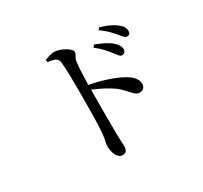

<svg xmlns="http://www.w3.org/2000/svg" viewBox="-163 -987 1325 1255"><g transform="rotate(-30 500.0 -359.5)"><path d="M751 -522C768 -522 779 -533 779 -551C779 -571 770 -590 745 -612C718 -636 678 -656 626 -675L613 -659C658 -625 683 -593 704 -567C724 -542 735 -522 751 -522ZM840 -612C857 -612 866 -621 866 -639C866 -661 856 -681 829 -701C804 -722 764 -741 711 -756L699 -741C747 -707 769 -681 790 -658C812 -632 823 -612 840 -612ZM731 -253C757 -253 771 -273 771 -295C771 -332 744 -358 710 -380C655 -414 559 -447 462 -465C463 -522 465 -590 471 -634C475 -668 494 -674 494 -697C494 -723 420 -764 375 -764C354 -764 330 -755 304 -747L305 -728C354 -721 379 -714 383 -681C389 -633 390 -520 390 -438C390 -367 390 -212 382 -137C378 -97 369 -78 369 -55C369 -9 389 45 428 45C455 45 465 31 465 -3C465 -18 463 -49 462 -96C461 -197 461 -352 462 -429C526 -403 575 -376 615 -347C680 -293 690 -253 731 -253Z"/></g></svg>

Font: Source Han Serif CN Medium
Style: Regular
Weight: 500
Designer: Ryoko NISHIZUKA 西塚涼子 (kana & ideographs); Frank Grießhammer (Latin, Greek & Cyrillic); Wenlong ZHANG 张文龙 (bopomofo); San
Foundry: Adobe
Version: Version 2.002;hotconv 1.1.0;makeotfexe 2.6.0